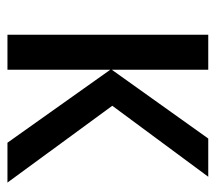

<svg xmlns="http://www.w3.org/2000/svg" viewBox="-52 -527 579 515"><g transform="rotate(90 237.5 -269.5)"><path d="M351.6 -538.6H454.1L263.7 -281.2L469.7 0H362.8L167 -275.9V0H73.2V-538.6H167V-279.8Z"/></g></svg>

Font: Open Sans SemiCondensed Medium
Style: Regular
Weight: 500
Width: 4
Designer: Monotype Design Team
Foundry: Monotype Imaging Inc.
Version: Version 3.000